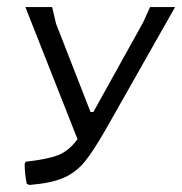

<svg xmlns="http://www.w3.org/2000/svg" viewBox="-20 -518 517 545"><path d="M477 -498 281 -152Q245 -89 220 -58.5Q195 -28 160 -13Q125 2 64 7L56 4Q50 -25 50 -53L53 -59Q117 -66 147 -78.5Q177 -91 200 -123L52 -498H128L139 -451L237 -200H245L386 -454L406 -498Z"/></svg>

Font: Alegreya Sans SC
Style: Italic
Weight: 400
Italic angle: -7°
Designer: Juan Pablo del Peral
Foundry: Huerta Tipografica
Version: Version 2.008; ttfautohint (v1.6)